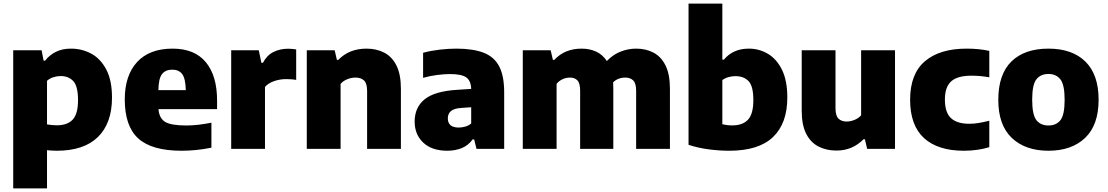

<svg xmlns="http://www.w3.org/2000/svg" viewBox="-20 -828 6162 1068"><path d="M53.5 220V-548.5H211.5L222.5 -490.5H231Q254 -521 290 -539.2Q326 -557.5 374.5 -557.5Q436 -557.5 487.8 -529.5Q539.5 -501.5 571.2 -441.2Q603 -381 603 -285Q603 -143 525 -66.2Q447 10.5 296 10.5Q281.5 10.5 267.8 9.5Q254 8.5 241.5 7.5V220ZM295.5 -131Q355 -131 384.5 -162.8Q414 -194.5 414 -270.5Q414 -349 387.5 -377Q361 -405 317.5 -405Q297 -405 276.8 -398.5Q256.5 -392 241.5 -378.5V-136Q253 -134 267.5 -132.5Q282 -131 295.5 -131Z M990 10.5Q825 10.5 749.5 -57.5Q674 -125.5 674 -275Q674 -408 742.5 -482.8Q811 -557.5 940 -557.5Q1062.5 -557.5 1125 -482Q1187.5 -406.5 1187.5 -268.5V-221H861.5Q865.5 -170.5 898.2 -150.2Q931 -130 1017 -130Q1049.5 -130 1085.2 -134.2Q1121 -138.5 1156 -145.5V-6.5Q1110.5 2.5 1070 6.5Q1029.5 10.5 990 10.5ZM938 -440.5Q900.5 -440.5 881.2 -415.8Q862 -391 861 -326.5H1013.5Q1012 -390.5 993.8 -415.5Q975.5 -440.5 938 -440.5Z M1266 0V-548.5H1419.5L1434 -478.5H1442.5Q1464 -520 1500.5 -538.5Q1537 -557 1582.5 -557Q1594.5 -557 1606.5 -555.8Q1618.5 -554.5 1627.5 -553V-383.5Q1614 -386 1599 -387Q1584 -388 1571 -388Q1537.5 -388 1504.8 -376.8Q1472 -365.5 1454 -344.5V0Z M1686.5 0V-548.5H1841.5L1854 -495H1862Q1922 -557.5 2019 -557.5Q2074 -557.5 2117.2 -535.2Q2160.5 -513 2185.2 -463.8Q2210 -414.5 2210 -334.5V0H2022V-322.5Q2022 -364.5 2004.8 -380.5Q1987.5 -396.5 1957.5 -396.5Q1934.5 -396.5 1912 -387.5Q1889.5 -378.5 1874.5 -361.5V0Z M2468.5 10.5Q2382 10.5 2334.2 -34.8Q2286.5 -80 2286.5 -151.5Q2286.5 -231 2342.5 -276Q2398.5 -321 2524.5 -328.5L2601 -333.5Q2599.5 -379.5 2573.2 -397.8Q2547 -416 2482.5 -416Q2450.5 -416 2410.2 -410.8Q2370 -405.5 2333.5 -395V-534.5Q2376 -546 2425.5 -551.8Q2475 -557.5 2517.5 -557.5Q2611 -557.5 2670 -534.8Q2729 -512 2756.8 -458.8Q2784.5 -405.5 2784.5 -314.5V0H2630.5L2617.5 -52.5H2609Q2585 -19 2548.5 -4.2Q2512 10.5 2468.5 10.5ZM2471 -170Q2471 -118.5 2532 -118.5Q2549 -118.5 2567.2 -123.5Q2585.5 -128.5 2601 -141V-231.5L2545 -227.5Q2505.5 -225 2488.2 -210Q2471 -195 2471 -170Z M2888 0V-548.5H3043L3055.5 -495H3063.5Q3121 -557.5 3215.5 -557.5Q3259.5 -557.5 3295.8 -541Q3332 -524.5 3355.5 -488.5Q3390 -524.5 3432.2 -541Q3474.5 -557.5 3518.5 -557.5Q3573 -557.5 3615.2 -535.2Q3657.5 -513 3682 -463.8Q3706.5 -414.5 3706.5 -333.5V0H3518.5V-323Q3518.5 -365 3502 -380.8Q3485.5 -396.5 3459 -396.5Q3417 -396.5 3390.5 -370Q3391.5 -355.5 3391.5 -340V0H3207V-323Q3207 -365 3192 -380.8Q3177 -396.5 3150.5 -396.5Q3129 -396.5 3109 -387.2Q3089 -378 3076 -361.5V0Z M4036.5 10.5Q3980 10.5 3920.5 2.5Q3861 -5.5 3810 -22.5V-808H3998V-496.5H4007Q4030.5 -525.5 4065.2 -541.5Q4100 -557.5 4145.5 -557.5Q4203 -557.5 4251.8 -528.5Q4300.5 -499.5 4330 -439.5Q4359.5 -379.5 4359.5 -285.5Q4359.5 -142 4280 -65.8Q4200.5 10.5 4036.5 10.5ZM4053 -130.5Q4111.5 -130.5 4141 -162.5Q4170.5 -194.5 4170.5 -271Q4170.5 -349 4143.8 -376.8Q4117 -404.5 4071 -404.5Q4052 -404.5 4032.8 -399.2Q4013.5 -394 3998 -382.5V-137Q4009.5 -134 4023.5 -132.2Q4037.5 -130.5 4053 -130.5Z M4633 9.5Q4577 9.5 4533.2 -12.8Q4489.5 -35 4464.5 -83.8Q4439.5 -132.5 4439.5 -212.5V-548.5H4627.5V-226Q4627.5 -184 4644.2 -168Q4661 -152 4689 -152Q4710.5 -152 4733 -161Q4755.5 -170 4770 -186.5V-548.5H4958.5V0H4803.5L4791 -53.5H4783.5Q4721.5 9.5 4633 9.5Z M5342 10.5Q5196.5 10.5 5119.5 -60.2Q5042.5 -131 5042.5 -273Q5042.5 -417 5124.8 -487.2Q5207 -557.5 5357 -557.5Q5426 -557.5 5483 -545V-398Q5457 -402.5 5433 -404.8Q5409 -407 5384 -407Q5306 -407 5271 -375.5Q5236 -344 5236 -274.5Q5236 -202 5270 -170.8Q5304 -139.5 5371.5 -139.5Q5397.5 -139.5 5423.2 -143.8Q5449 -148 5483 -156.5V-9.5Q5453.5 0 5417 5.2Q5380.5 10.5 5342 10.5Z M5812 10.5Q5683 10.5 5608 -61Q5533 -132.5 5533 -272.5Q5533 -414.5 5606 -486Q5679 -557.5 5812 -557.5Q5944.5 -557.5 6017.8 -485.2Q6091 -413 6091 -273.5Q6091 -132.5 6016 -61Q5941 10.5 5812 10.5ZM5812 -130Q5856 -130 5879 -160Q5902 -190 5902 -272.5Q5902 -356.5 5878.5 -386.5Q5855 -416.5 5812 -416.5Q5768.5 -416.5 5745 -386.8Q5721.5 -357 5721.5 -273.5Q5721.5 -190 5744.8 -160Q5768 -130 5812 -130Z"/></svg>

Font: Encode Sans XBd
Style: Regular
Weight: 800
Designer: Multiple Designers
Foundry: Impallari Type
Version: Version 3.002; ttfautohint (v1.8.3) -l 8 -r 50 -G 200 -x 14 